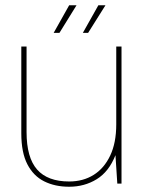

<svg xmlns="http://www.w3.org/2000/svg" viewBox="-20 -698 553 730"><path d="M243 12Q189 12 148 -8.5Q107 -29 84 -73.5Q61 -118 61 -191V-521H81V-196Q81 -99 121 -53.5Q161 -8 243 -8Q296 -8 336 -33Q376 -58 399 -106.5Q422 -155 422 -225V-521H442V0H426L419 -108Q394 -45 347.5 -16.5Q301 12 243 12ZM295 -573 354 -678H381L315 -573ZM184 -573 243 -678H271L206 -573Z"/></svg>

Font: DM Sans 10pt Thin
Style: Regular
Weight: 250
Version: Version 4.004;gftools[0.9.30]